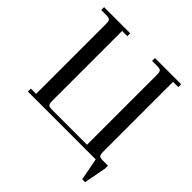

<svg xmlns="http://www.w3.org/2000/svg" viewBox="-218 -872 1187 1187"><g transform="rotate(45 375.5 -278.0)"><path d="M22 -677V-702H251V-677H205V-66Q205 -41 212 -33.5Q219 -26 244 -26H549V-637Q549 -662 542 -669.5Q535 -677 510 -677H467V-702H696V-677H650V-66Q650 -41 657 -33.5Q664 -26 689 -26H732V0L704 146H679L651 0H58V-26H104V-637Q104 -662 97 -669.5Q90 -677 65 -677Z"/></g></svg>

Font: Dihjauti
Style: Bold
Weight: 700
Designer: T. Christopher White
Version: Version 3.0.0